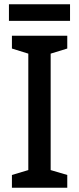

<svg xmlns="http://www.w3.org/2000/svg" viewBox="-20 -882 372 902"><path d="M296 0H36V-60L113 -83V-630L36 -654V-714H296V-654L218 -630V-83L296 -60ZM309 -862V-784H22V-862Z"/></svg>

Font: Noto Sans Thai SemCond Med
Style: Regular
Weight: 500
Width: 4
Designer: Monotype Design Team
Foundry: Monotype Imaging Inc.
Version: Version 2.002; ttfautohint (v1.8.4.7-5d5b)